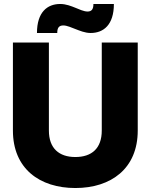

<svg xmlns="http://www.w3.org/2000/svg" viewBox="-20 -934 758 966"><path d="M359 12C539 12 673 -86 673 -277V-720H492V-277C492 -188 442 -144 359 -144C277 -144 226 -188 226 -277V-720H45V-277C45 -86 179 12 359 12ZM166 -768H268C268 -796 278 -806 299 -806C317 -806 343 -794 359 -788C380 -780 407 -768 436 -768C501 -768 553 -809 553 -914H450C450 -886 440 -876 420 -876C402 -876 376 -888 359 -895C339 -903 312 -914 283 -914C218 -914 166 -873 166 -768Z"/></svg>

Font: Aspekta 800
Style: Regular
Weight: 800
Designer: Ivo Dolenc
Version: Version 2.000